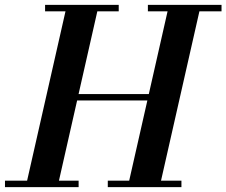

<svg xmlns="http://www.w3.org/2000/svg" viewBox="-62 -770 931 790"><path d="M208 -356.5V-383H568V-356.5ZM426.5 -723.5H338.5L180.5 -26.5H261.5V0H-41.5V-26.5H49.5L207.5 -723.5H123.5V-750H426.5ZM849.5 -750V-723.5H758.5L600.5 -26.5H684.5V0H381.5V-26.5H469.5L627.5 -723.5H546.5V-750Z"/></svg>

Font: Bodoni Moda 9pt SemiBold
Style: Italic
Weight: 600
Italic angle: -13°
Designer: Owen Earl
Foundry: indestructible type
Version: Version 2.004